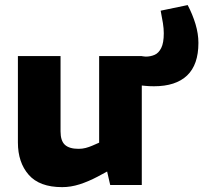

<svg xmlns="http://www.w3.org/2000/svg" viewBox="-20 -741 815 769"><path d="M596.7 -395.5Q577.1 -395.5 560.9 -397.2Q544.6 -399 528.1 -400.5L546.4 -516.4Q550.9 -515.9 555.4 -515.1Q560 -514.3 564 -514.3Q583 -514.3 599.3 -521.4Q615.5 -528.4 625.7 -548.7Q636 -568.9 636 -607.9Q636 -626.4 632.5 -648.6Q629 -670.8 623.5 -698.2L731.7 -720.7Q751.2 -683.7 763 -644.7Q774.7 -605.6 774.7 -569.2Q774.7 -481.7 729.3 -438.6Q683.9 -395.5 596.7 -395.5ZM229 8.5Q138.1 8.5 94.9 -41Q51.7 -90.4 51.7 -170.4V-516.4H222.5V-214.7Q222.5 -177 240 -161Q257.6 -144.9 294.7 -144.9Q309.8 -144.9 323.1 -148.4Q336.4 -151.9 349.5 -157.5L377.1 -169.6V-516.4H547.9V0H421.4L400.5 -91.4L432.9 -66.9L371 -33.5Q334 -14 298.7 -2.7Q263.5 8.5 229 8.5Z"/></svg>

Font: REM Medium
Style: Regular
Weight: 500
Designer: Octavio Pardo
Foundry: Ashler Design
Version: Version 1.005;gftools[0.9.28]